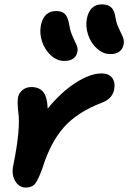

<svg xmlns="http://www.w3.org/2000/svg" viewBox="-20 -804 583 873"><path d="M481.9 -558.1Q449.2 -558.1 421.4 -582.8Q393.6 -607.4 380.9 -645Q368.2 -682.6 375 -719.2Q387.7 -784.2 443.8 -784.2Q470.2 -784.2 485.1 -771Q500 -757.8 504.9 -725.1Q509.3 -697.3 520.8 -674.1Q532.2 -650.9 538.8 -635.3Q545.4 -619.6 542 -601.1Q532.2 -558.1 481.9 -558.1ZM272 -526.9Q239.7 -526.9 211.9 -551.8Q184.1 -576.7 171.4 -614.7Q158.7 -652.8 166 -689Q179.2 -753.9 235.8 -753.9Q261.7 -753.9 275.4 -740Q289.1 -726.1 294.9 -690.9Q299.8 -660.6 310.8 -637Q321.8 -613.3 328.4 -598.9Q335 -584.5 332 -568.8Q323.7 -526.9 272 -526.9ZM97.2 48.8Q67.4 48.8 49.6 19.8Q31.7 -9.3 40 -49.8Q74.7 -220.7 63 -295.9Q58.1 -338.4 62 -361.8Q66.4 -382.3 83.3 -395.3Q100.1 -408.2 122.1 -408.2Q158.2 -408.2 176.5 -386Q194.8 -363.8 196.8 -310.1Q257.3 -384.8 323.7 -427.5Q390.1 -470.2 441.9 -470.2Q474.1 -470.2 489.7 -450.2Q505.4 -430.2 499 -396Q490.2 -354.5 442.9 -336.9Q330.6 -293.5 270.3 -225.1Q210 -156.7 174.8 -44.9Q154.8 12.2 140.4 30.5Q126 48.8 97.2 48.8Z"/></svg>

Font: Shantell Sans Irregular Bouncy
Style: Italic
Weight: 600
Italic angle: -11.31°
Designer: Stephen Nixon, Anya Danilova, Shantell Martin
Foundry: Arrow Type
Version: Version 1.006;[9816181b4]